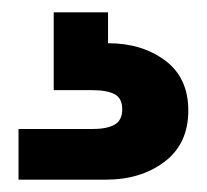

<svg xmlns="http://www.w3.org/2000/svg" viewBox="-20 -27 335 311"><path d="M155 43Q210 43 247.5 71Q285 99 285 152Q285 206 246.5 235Q208 264 152 264H10V182H129Q153 182 165.5 175Q178 168 178 150Q178 132 165.5 125.5Q153 119 129 119H67V-7H155Z"/></svg>

Font: Fz Poppins SemBd
Style: Regular
Weight: 600
Designer: Ninad Kale (Devanagari), Jonny Pinhorn (Latin)
Foundry: Indian Type Foundry
Version: Vit hóa bi Vntype.Com & FontZin.Com